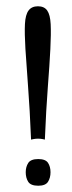

<svg xmlns="http://www.w3.org/2000/svg" viewBox="-20 -583 228 612"><path d="M102 9Q78 9 70 -3.5Q62 -16 62 -34Q62 -51 70 -63.5Q78 -76 102 -76Q125 -76 133 -64Q141 -52 141 -34Q141 -16 133 -3.5Q125 9 102 9ZM79 -138Q75 -235 69.5 -306.5Q64 -378 61 -427.5Q58 -477 59.5 -506.5Q61 -536 71 -549.5Q81 -563 101 -563Q121 -563 130.5 -549.5Q140 -536 141.5 -506Q143 -476 140.5 -426.5Q138 -377 132.5 -306Q127 -235 123 -138Q123 -138 116.5 -139.5Q110 -141 101 -141Q93 -141 86 -139.5Q79 -138 79 -138Z"/></svg>

Font: Darker Grotesque Medium
Style: Regular
Weight: 500
Designer: Gabriel Lam
Foundry: TypeRant
Version: Version 1.000;gftools[0.9.28]